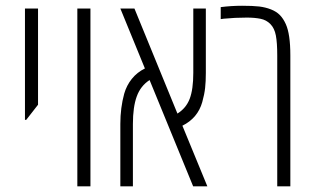

<svg xmlns="http://www.w3.org/2000/svg" viewBox="-20 -660 1117 680"><path d="M68.4 -235.4V-629.9H114.7V-289.1L72.8 -235.4Z M300.3 0H253.9V-629.9H300.3Z M709 -629.9V-401.4Q709 -371.6 706.5 -348.9Q704.1 -326.2 696.3 -298.3Q680.2 -241.7 626 -214.8L714.4 0H664.1L509.8 -376.5Q478 -356 464.4 -318.6Q450.7 -281.2 450.7 -220.7V0H406.2V-221.2Q406.2 -278.3 419.9 -328.1Q428.2 -357.4 446.8 -380.6Q465.3 -403.8 493.2 -417.5L406.2 -629.9H456.1L608.4 -257.8Q639.2 -276.9 651.9 -310.3Q664.6 -343.8 664.6 -401.9V-629.9Z M761.7 -634.8Q799.3 -639.6 837.4 -639.6Q875.5 -639.6 897.9 -637Q920.4 -634.3 939.7 -626.7Q959 -619.1 971.2 -606.7Q983.4 -594.2 992.2 -574.7Q1008.3 -539.1 1008.3 -463.9V0H961.9V-463.9Q961.9 -508.8 957 -534.4Q952.1 -560.1 937.7 -574.7Q923.3 -589.4 902.6 -593.5Q881.8 -597.7 854 -597.7Q812 -597.7 772.9 -593.8L761.7 -592.3Z"/></svg>

Font: Open Sans Hebrew Condensed Light
Style: Regular
Weight: 300
Width: 3
Foundry: Ascender Corporation, Yanek Iontef
Version: Version 2.001;PS 002.001;hotconv 1.0.70;makeotf.lib2.5.58329